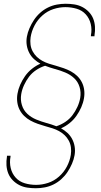

<svg xmlns="http://www.w3.org/2000/svg" viewBox="-20 -851 540 1022"><path d="M171 151Q147 151 124.5 147.5Q102 144 82.5 134Q63 124 47.5 108Q32 92 24 72Q16 52 14.5 29Q13 6 17 -17V-22H36V-17Q30 14 37 43.5Q44 73 63.5 94.5Q83 116 112 124.5Q141 133 172 133Q204 133 236 122.5Q268 112 294 89Q320 66 336 35.5Q352 5 357 -27Q360 -47 357.5 -66.5Q355 -86 346 -102.5Q337 -119 324 -131.5Q311 -144 294.5 -153Q278 -162 259.5 -168Q241 -174 222 -179Q201 -185 181 -192Q161 -199 142.5 -209Q124 -219 109 -233.5Q94 -248 84.5 -266.5Q75 -285 72 -307Q69 -329 73 -352Q77 -376 87.5 -400Q98 -424 113.5 -446Q129 -468 150.5 -485Q172 -502 195 -512Q177 -522 161.5 -536Q146 -550 136 -569Q126 -588 122.5 -610Q119 -632 123 -655Q127 -678 137 -701Q147 -724 161 -745Q175 -766 194 -783Q213 -800 235.5 -811Q258 -822 282 -826.5Q306 -831 329 -831Q353 -831 375.5 -827.5Q398 -824 417.5 -814Q437 -804 452.5 -788Q468 -772 476 -752Q484 -732 485.5 -709Q487 -686 483 -663V-658H464V-663Q470 -694 463 -723.5Q456 -753 436.5 -774.5Q417 -796 388 -804.5Q359 -813 328 -813Q296 -813 264 -802.5Q232 -792 206 -769Q180 -746 164 -715.5Q148 -685 143 -653Q140 -633 142.5 -613.5Q145 -594 154 -577.5Q163 -561 176 -548.5Q189 -536 205.5 -527Q222 -518 240.5 -512Q259 -506 278 -501Q299 -495 319 -488Q339 -481 357.5 -471Q376 -461 391 -446.5Q406 -432 415.5 -413.5Q425 -395 428 -373Q431 -351 427 -328Q423 -304 412.5 -280Q402 -256 386.5 -234Q371 -212 349.5 -195Q328 -178 305 -168Q323 -158 338.5 -144Q354 -130 364 -111Q374 -92 377.5 -70Q381 -48 377 -25Q373 -2 363 21Q353 44 339 65Q325 86 306 103Q287 120 264.5 131Q242 142 218 146.5Q194 151 171 151ZM280 -179Q305 -187 327.5 -202Q350 -217 365.5 -237.5Q381 -258 392 -282Q403 -306 407 -330Q412 -360 403.5 -388Q395 -416 374.5 -435Q354 -454 327.5 -465Q301 -476 272 -484H271Q258 -488 245 -492Q232 -496 220 -501Q195 -493 172.5 -478Q150 -463 134.5 -442.5Q119 -422 108 -398Q97 -374 93 -350Q88 -320 96.5 -292Q105 -264 125.5 -245Q146 -226 172.5 -215Q199 -204 228 -196H229Q242 -192 255 -188Q268 -184 280 -179Z"/></svg>

Font: Iosevka Thin Oblique
Style: Regular
Weight: 100
Italic angle: -9°
Monospace: yes
Designer: Belleve Invis
Foundry: Belleve Invis
Version: Version 32.5.0; ttfautohint (v1.8.4)